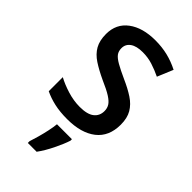

<svg xmlns="http://www.w3.org/2000/svg" viewBox="-237 -618 908 908"><g transform="rotate(45 217.0 -164.0)"><path d="M396 -151Q396 -72 343.5 -31Q291 10 198 10Q149 10 111.5 1.5Q74 -7 43 -22V-116Q74 -99 116 -86Q158 -73 199 -73Q249 -73 272.5 -91.5Q296 -110 296 -142Q296 -161 287 -175.5Q278 -190 254.5 -205Q231 -220 185 -240Q140 -261 108 -282Q76 -303 59.5 -332Q43 -361 43 -405Q43 -473 94 -511Q145 -549 230 -549Q274 -549 313 -539.5Q352 -530 389 -511L356 -432Q325 -447 293.5 -457Q262 -467 227 -467Q186 -467 164 -451.5Q142 -436 142 -409Q142 -389 152 -375.5Q162 -362 186.5 -348Q211 -334 255 -314Q298 -295 330 -274Q362 -253 379 -224Q396 -195 396 -151ZM281 71Q271 102 250 145Q229 188 205 221H146V209Q152 191 159.5 164.5Q167 138 173 110Q179 82 181 61H281Z"/></g></svg>

Font: Noto Sans Gujarati UI SemiCondensed Medium
Style: Regular
Weight: 500
Width: 4
Designer: Jelle Bosma - Monotype Design Team, Universal Thirst
Foundry: Monotype Imaging Inc.
Version: Version 2.106; ttfautohint (v1.8.4.7-5d5b)